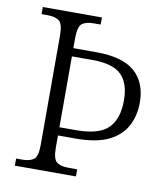

<svg xmlns="http://www.w3.org/2000/svg" viewBox="-81 -783 746 851"><g transform="rotate(10 292.5 -357.0)"><path d="M43 0V-32H71Q105 -32 122.5 -45.5Q140 -59 140 -111V-602Q140 -655 122.5 -668.5Q105 -682 71 -682H43V-714H309V-682H279Q243 -682 225.5 -668.5Q208 -655 208 -602V-558H310Q430 -558 485 -509.5Q540 -461 540 -371Q540 -314 516 -267Q492 -220 437 -192.5Q382 -165 288 -165H208V-111Q208 -59 225.5 -45.5Q243 -32 279 -32H318V0ZM282 -202Q387 -202 428 -244Q469 -286 469 -368Q469 -446 430.5 -483.5Q392 -521 301 -521H208V-202Z"/></g></svg>

Font: Noto Serif Gurmukhi Light
Style: Regular
Weight: 300
Designer: Vaibhav Singh and the Monotype Design Team
Foundry: Monotype Imaging Inc.
Version: Version 2.004; ttfautohint (v1.8.4.7-5d5b)